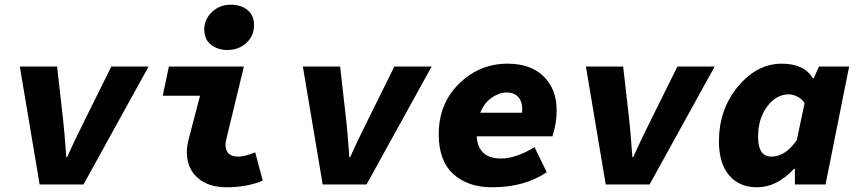

<svg xmlns="http://www.w3.org/2000/svg" viewBox="-20 -782 3640 814"><path d="M148 0 64 -500H222L248 -270Q252 -239 261 -116H265Q290 -174 338 -270L452 -500H610L334 0Z M940 12Q863 12 817.5 -28.5Q772 -69 772 -138Q772 -163 782 -200L828 -376H670L696 -500H1014L940 -194Q936 -178 936 -170Q936 -118 990 -118Q1017 -118 1062 -136L1094 -16Q1026 12 940 12ZM944 -570Q903 -570 874.5 -592.5Q846 -615 846 -657Q846 -700 878.5 -731Q911 -762 958 -762Q1002 -762 1029.5 -739.5Q1057 -717 1057 -675Q1057 -630 1024.5 -600Q992 -570 944 -570Z M1348 0 1264 -500H1422L1448 -270Q1452 -239 1461 -116H1465Q1490 -174 1538 -270L1652 -500H1810L1534 0Z M2066 12Q1964 12 1902 -44Q1840 -100 1840 -212Q1840 -343 1926.5 -427.5Q2013 -512 2132 -512Q2230 -512 2285 -458Q2340 -404 2340 -314Q2340 -258 2322 -204H2001Q2007 -110 2104 -110Q2167 -110 2246 -158L2298 -52Q2204 12 2066 12ZM2016 -304H2193Q2194 -308 2194 -317Q2194 -353 2176.5 -371.5Q2159 -390 2128 -390Q2097 -390 2065 -368Q2033 -346 2016 -304Z M2548 0 2464 -500H2622L2648 -270Q2652 -239 2661 -116H2665Q2690 -174 2738 -270L2852 -500H3010L2734 0Z M3189 12Q3114 12 3071 -39Q3028 -90 3028 -182Q3028 -318 3108.5 -415Q3189 -512 3294 -512Q3390 -512 3426 -450H3430L3452 -500H3580L3480 0H3350V-66H3346Q3274 12 3189 12ZM3250 -118Q3310 -118 3358 -188L3391 -344Q3381 -362 3361.5 -372Q3342 -382 3324 -382Q3271 -382 3232.5 -330.5Q3194 -279 3194 -202Q3194 -118 3250 -118Z"/></svg>

Font: TypoPRO Source Code Pro
Style: Italic
Weight: 900
Italic angle: -11°
Monospace: yes
Designer: Paul D. Hunt, Teo Tuominen
Foundry: Adobe Systems Incorporated
Version: Version 1.030;PS 1.0;hotconv 1.0.84;makeotf.lib2.5.63406